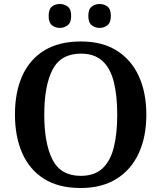

<svg xmlns="http://www.w3.org/2000/svg" viewBox="-20 -933 810 963"><path d="M385 10Q274 10 201 -36Q128 -82 91.5 -165Q55 -248 55 -359Q55 -470 91.5 -552Q128 -634 201.5 -679.5Q275 -725 386 -725Q492 -725 565 -679.5Q638 -634 676 -551.5Q714 -469 714 -358Q714 -247 676 -164.5Q638 -82 564.5 -36Q491 10 385 10ZM385 -51Q453 -51 493 -87.5Q533 -124 550.5 -192.5Q568 -261 568 -358Q568 -455 550.5 -523.5Q533 -592 493 -628Q453 -664 386 -664Q285 -664 243.5 -583.5Q202 -503 202 -358Q202 -213 243.5 -132Q285 -51 385 -51ZM480 -793Q457 -793 440 -806.5Q423 -820 423 -853Q423 -887 440 -900Q457 -913 480 -913Q502 -913 519 -900Q536 -887 536 -853Q536 -820 519 -806.5Q502 -793 480 -793ZM280 -793Q257 -793 240.5 -806.5Q224 -820 224 -853Q224 -887 240.5 -900Q257 -913 280 -913Q302 -913 319.5 -900Q337 -887 337 -853Q337 -820 319.5 -806.5Q302 -793 280 -793Z"/></svg>

Font: Noto Serif Gujarati SemiBold
Style: Regular
Weight: 600
Version: Version 2.102